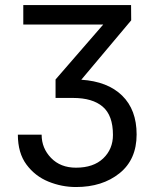

<svg xmlns="http://www.w3.org/2000/svg" viewBox="-20 -731 622 761"><path d="M200.2 -342.8V-416L389.2 -633.8H72.3V-710.9H499.5L500 -650.4L302.2 -415Q406.7 -408.2 464.1 -352.1Q521.5 -295.9 521.5 -198.2Q521.5 -98.6 453.6 -44.2Q385.7 10.3 281.2 10.3Q224.6 10.3 171.9 -11.2Q119.1 -32.7 85 -78.6Q50.8 -124.5 50.8 -197.3H145Q145 -143.6 182.4 -105Q219.7 -66.4 281.2 -66.4Q350.6 -66.4 389.2 -103.3Q427.7 -140.1 427.7 -196.3Q427.7 -273.4 387.2 -308.1Q346.7 -342.8 269.5 -342.8Z"/></svg>

Font: LXGW WenKai Screen R
Style: Regular
Weight: 400
Designer: Fontworks Inc.
Version: Version 1.235;May 31, 2022